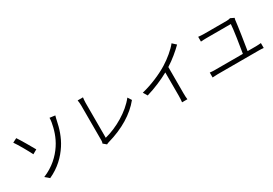

<svg xmlns="http://www.w3.org/2000/svg" viewBox="38 -1745 3904 2742"><g transform="rotate(-30 1990.0 -374.5)"><path d="M268 -32 334 24C499 -51 611 -164 690 -285C763 -397 803 -523 827 -643C830 -659 837 -690 845 -715L756 -727C757 -710 753 -675 749 -652C732 -558 700 -437 623 -322C548 -209 435 -100 268 -32ZM130 -678C176 -613 260 -465 296 -391L367 -431C331 -495 243 -649 199 -713L130 -678Z M1278 13C1292 5 1307 0 1317 -3C1569 -74 1774 -198 1903 -359L1863 -421C1739 -260 1506 -127 1309 -78V-654C1309 -681 1313 -719 1316 -741H1228C1232 -723 1236 -679 1236 -654V-77C1236 -58 1234 -45 1227 -30Z M2797 -777C2742 -706 2637 -618 2535 -555C2425 -487 2255 -411 2089 -371L2130 -302C2264 -341 2405 -402 2512 -461V-74C2512 -37 2509 10 2506 28H2594C2590 10 2588 -37 2588 -74V-506C2691 -571 2789 -654 2857 -722Z M3682 -137C3700 -243 3742 -516 3752 -611C3753 -619 3756 -632 3760 -641L3700 -670C3689 -665 3662 -661 3643 -661H3265C3232 -661 3203 -664 3173 -667V-588C3204 -590 3229 -592 3266 -592H3668C3666 -522 3623 -243 3604 -137H3147C3119 -137 3090 -138 3061 -142V-61C3091 -63 3119 -65 3147 -65H3823C3842 -65 3878 -64 3904 -61V-142C3879 -140 3852 -137 3823 -137Z"/></g></svg>

Font: Genne Gothic Normal
Style: Regular
Weight: 350
Designer: Ryoko NISHIZUKA (kana & ideographs); Paul D. Hunt (Latin, Greek & Cyrillic); Wenlong ZHANG (bopomofo); Sandoll Communica
Foundry: Adobe Systems Incorporated
Version: Version 1.004;PS 1.004;hotconv 16.6.51;makeotf.lib2.5.65220